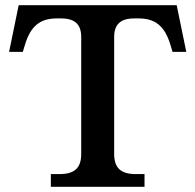

<svg xmlns="http://www.w3.org/2000/svg" viewBox="-20 -720 753 740"><path d="M420 -127V-577C420 -626 444 -649 498 -649H515C592 -649 621 -604 640 -537L645 -520H698L661 -700H52L15 -520H68L73 -537C92 -604 121 -649 198 -649H215C269 -649 293 -626 293 -577V-127C293 -73 268 -49 209 -49H176V0H537V-49H504C445 -49 420 -73 420 -127Z"/></svg>

Font: LT Superior Serif Semibold
Style: Regular
Weight: 600
Designer: Daniel Lyons
Foundry: LyonsType
Version: Version 2.120;FEAKit 1.0